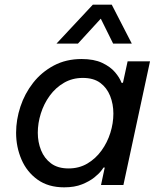

<svg xmlns="http://www.w3.org/2000/svg" viewBox="-20 -793 663 823"><path d="M222 -606 378 -773H459L545 -606H465L412 -713L314 -606ZM330 -540Q383 -540 418 -523.5Q453 -507 473 -483.5Q493 -460 501 -438H507L527 -530H623L509 0H413L429 -75H424Q424 -75 414.5 -62Q405 -49 384.5 -32.5Q364 -16 332 -3Q300 10 255 10Q187 10 141 -23Q95 -56 72 -109.5Q49 -163 49 -224Q49 -280 67.5 -336Q86 -392 122 -438Q158 -484 210.5 -512Q263 -540 330 -540ZM335 -459Q290 -459 254 -438Q218 -417 193 -382.5Q168 -348 155 -306.5Q142 -265 142 -224Q142 -184 156 -149Q170 -114 199 -92.5Q228 -71 274 -71Q319 -71 354.5 -92Q390 -113 415 -147.5Q440 -182 453 -223.5Q466 -265 466 -306Q466 -347 452 -382Q438 -417 409.5 -438Q381 -459 335 -459Z"/></svg>

Font: Be Vietnam Pro
Style: Italic
Weight: 400
Italic angle: -12°
Designer: Lam Bao, Tony Le, Vietanh Nguyen
Foundry: Yellow Type Foundry
Version: Version 1.002; ttfautohint (v1.8.3)